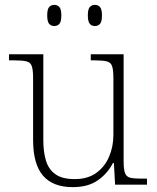

<svg xmlns="http://www.w3.org/2000/svg" viewBox="-20 -759 645 789"><path d="M279 10Q197 10 156.5 -37.5Q116 -85 116 -184V-439Q116 -472 110.5 -487.5Q105 -503 88 -507Q71 -511 38 -511H17V-536H158V-183Q158 -136 168.5 -100Q179 -64 207 -43.5Q235 -23 287 -23Q340 -23 375 -48Q410 -73 428 -114.5Q446 -156 446 -205V-438Q446 -472 440.5 -487.5Q435 -503 418 -507Q401 -511 368 -511H353V-536H488V-97Q488 -64 493.5 -48.5Q499 -33 514 -29Q529 -25 558 -25H584V0H453L448 -89H444Q422 -46 382 -18Q342 10 279 10ZM370 -652Q357 -652 349 -661Q341 -670 341 -696Q341 -721 349 -730Q357 -739 370 -739Q383 -739 391 -730Q399 -721 399 -696Q399 -670 391 -661Q383 -652 370 -652ZM203 -652Q190 -652 182 -661Q174 -670 174 -696Q174 -721 182 -730Q190 -739 203 -739Q216 -739 224 -730Q232 -721 232 -696Q232 -670 224 -661Q216 -652 203 -652Z"/></svg>

Font: Noto Serif ExtraLight
Style: Regular
Weight: 200
Designer: Monotype Design Team
Foundry: Monotype Imaging Inc.
Version: Version 2.015; ttfautohint (v1.8.4.7-5d5b)